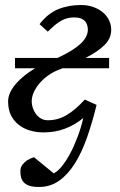

<svg xmlns="http://www.w3.org/2000/svg" viewBox="-20 -514 475 763"><path d="M208 -283.7Q265.6 -309.6 297.4 -337.6Q329.1 -365.7 329.1 -396Q329.1 -404.8 326.7 -413.6Q324.2 -422.4 318.1 -429.4Q312 -436.5 301.5 -440.7Q291 -444.8 274.9 -444.8Q260.7 -444.8 248 -441.7Q235.4 -438.5 223.1 -431.6Q210.9 -424.8 198 -414.1Q185.1 -403.3 169.9 -388.2L137.2 -418Q169.4 -460 210.4 -477.1Q251.5 -494.1 301.8 -494.1Q329.6 -494.1 351.8 -485.8Q374 -477.5 389.6 -464.1Q405.3 -450.7 413.6 -432.9Q421.9 -415 421.9 -396Q421.9 -361.3 395.3 -335Q368.7 -308.6 319.8 -283.7H413.6V-242.7H228Q223.1 -240.2 218.5 -238.5Q213.9 -236.8 209 -234.9Q187.5 -226.1 168.7 -212.2Q149.9 -198.2 136 -181.6Q122.1 -165 114 -146.7Q106 -128.4 106 -110.8Q106 -98.1 110.4 -85Q114.7 -71.8 123 -60.8Q131.3 -49.8 143.1 -43Q154.8 -36.1 169.9 -36.1Q210 -36.1 244.4 -56.4Q278.8 -76.7 316.9 -118.2L363.8 -97.2Q347.2 -28.8 326.4 30.8Q305.7 90.3 278.3 134.3Q251 178.2 215.8 203.6Q180.7 229 135.3 229Q111.8 229 97.4 224.4Q83 219.7 75 211.2Q66.9 202.6 64 191.4Q61 180.2 61 167Q61 150.9 69.3 140.4Q77.6 129.9 87.9 123Q100.1 115.2 115.2 110.8L193.4 174.8Q208.5 168 225.3 147.5Q242.2 127 258.1 97.4Q273.9 67.9 287.8 31.2Q301.8 -5.4 311 -44.9Q277.3 -17.6 238.3 -2.7Q199.2 12.2 152.8 12.2Q124.5 12.2 98.9 4.6Q73.2 -2.9 54 -18.3Q34.7 -33.7 23.4 -56.6Q12.2 -79.6 12.2 -110.8Q12.2 -128.9 20.5 -146.7Q28.8 -164.6 43.5 -181.4Q58.1 -198.2 77.6 -213.9Q97.2 -229.5 119.6 -242.7H39.6V-283.7Z"/></svg>

Font: Charis SIL
Style: Italic
Weight: 400
Italic angle: -11°
Foundry: SIL International
Version: Version 4.112